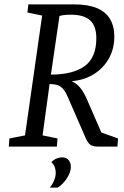

<svg xmlns="http://www.w3.org/2000/svg" viewBox="-20 -668 565 875"><path d="M20 0 23 -37 94 -51 172 -597 105 -611 109 -648H319Q380 -648 420.5 -631.5Q461 -615 481 -582Q501 -549 501 -501Q501 -446 476.5 -402Q452 -358 408.5 -330.5Q365 -303 307 -298Q330 -287 346 -267.5Q362 -248 378 -211L442 -64L518 -37L515 0H426Q403 0 391.5 -8.5Q380 -17 370 -40L288 -228Q274 -261 256.5 -273Q239 -285 206 -285L174 -51L242 -37L239 0ZM212 -328Q312 -328 365.5 -366.5Q419 -405 419 -494Q419 -549 391 -575Q363 -601 303 -601Q282 -601 269 -599Q256 -597 251 -595ZM207 187Q219 173 226.5 154.5Q234 136 234 119Q234 106 229.5 93.5Q225 81 214 71Q226 59 239 54Q252 49 262 49Q284 49 293.5 62.5Q303 76 303 91Q303 116 285.5 143.5Q268 171 243 187Z"/></svg>

Font: Faustina
Style: Italic
Weight: 400
Italic angle: -8°
Designer: Alfonso Garcia
Foundry: http://www.omnibus-type.com
Version: Version 1.200